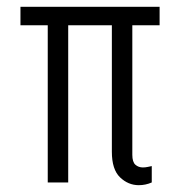

<svg xmlns="http://www.w3.org/2000/svg" viewBox="-20 -535 533 563"><path d="M40 -461V-515H448V-461H368V-81Q368 -60 377 -52Q386 -44 399 -44Q406 -44 413 -45.5Q420 -47 425 -48V0Q407 8 387 8Q356 8 332 -15Q308 -38 308 -90V-461H180V0H120V-461Z"/></svg>

Font: Radio Canada Condensed Light
Style: Regular
Weight: 300
Width: 3
Designer: Charles Daoud, Etienne Aubert Bonn, Alexandre Saumier Demers, Jacques Le Bailly
Foundry: Radio-Canada
Version: Version 2.104; ttfautohint (v1.8.4.7-5d5b);gftools[0.9.28.de